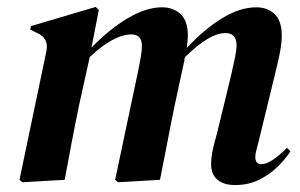

<svg xmlns="http://www.w3.org/2000/svg" viewBox="-20 -517 863 552"><path d="M166 0 44 7 36 0 113 -368Q122 -408 85 -423L67 -432L69 -442L255 -497L264 -488L243 -380Q294 -433 347 -464.5Q400 -496 446 -496Q478 -496 499 -476.5Q520 -457 520 -416Q520 -407 519 -398Q518 -389 517 -379Q567 -433 618.5 -464.5Q670 -496 717 -496Q749 -496 769.5 -476.5Q790 -457 790 -416Q790 -395 786 -372.5Q782 -350 776 -326L724 -112Q720 -96 717 -85Q714 -74 714 -66Q714 -45 731 -45Q746 -45 764.5 -57.5Q783 -70 805 -92L815 -82Q801 -60 778 -37.5Q755 -15 724.5 0Q694 15 656 15Q623 15 605 -0.5Q587 -16 587 -44Q587 -65 592 -87.5Q597 -110 604 -134L645 -303Q651 -329 655.5 -351Q660 -373 660 -387Q660 -422 628 -422Q582 -422 512 -353Q511 -351 510.5 -348.5Q510 -346 510 -343L482 -213Q471 -160 461 -107Q451 -54 440 0L319 7L311 0L378 -317Q382 -337 385 -354.5Q388 -372 388 -385Q388 -418 358 -418Q307 -418 238 -353L207 -213Q196 -160 186 -107Q176 -54 166 0Z"/></svg>

Font: DM Serif Display
Style: Italic
Weight: 400
Italic angle: -12°
Designer: Colophon Foundry, Frank Grießhammer
Foundry: Colophon Foundry
Version: Version 5.100; ttfautohint (v1.8.2)